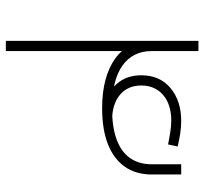

<svg xmlns="http://www.w3.org/2000/svg" viewBox="-41 -659 700 658"><g transform="rotate(90 309.0 -330.0)"><path d="M351 -330Q296 -330 253.5 -341.5Q211 -353 181 -374.5Q151 -396 135.5 -428Q120 -460 120 -500V-660H155V-500Q155 -435 205 -399.5Q255 -364 351 -364Q415 -364 457.5 -379.5Q500 -395 521.5 -425.5Q543 -456 543 -500V-601H578V-500Q578 -446 551.5 -408Q525 -370 474.5 -350Q424 -330 351 -330ZM120 0V-660H155V0ZM347 -335Q298 -346 268 -379.5Q238 -413 238 -464Q238 -528 282 -564.5Q326 -601 394 -601Q417 -601 438.5 -597.5Q460 -594 482 -589L475 -556Q464 -558 453.5 -560Q443 -562 433 -563.5Q423 -565 413.5 -566Q404 -567 394 -567Q338 -567 305.5 -539Q273 -511 273 -464Q273 -418 305 -391Q337 -364 395 -364Z"/></g></svg>

Font: TitilliumWeb ExtraLight
Style: Regular
Weight: 400
Designer: Mohamed Gaber, Accademia di Belle Arti di Urbino and others
Foundry: Kief Type Foundry, Accademia di Belle Arti di Urbino and others
Version: Version 3.000; ttfautohint (v1.8.2)